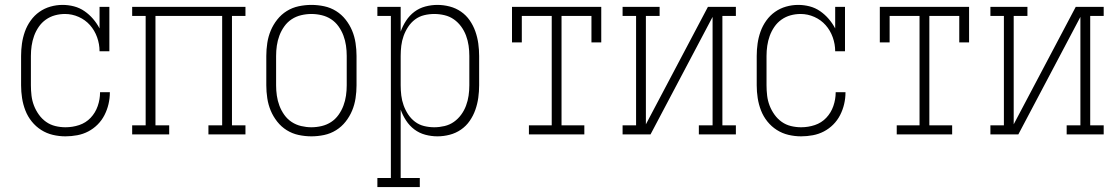

<svg xmlns="http://www.w3.org/2000/svg" viewBox="-20 -548 4540 783"><path d="M247 8Q221 8 195.5 2Q170 -4 148 -18Q126 -32 109.5 -52.5Q93 -73 83.5 -97.5Q74 -122 70 -148Q66 -174 66 -200V-320Q66 -345 69.5 -370Q73 -395 81.5 -419Q90 -443 105 -464Q120 -485 140.5 -499.5Q161 -514 185.5 -521Q210 -528 235 -528Q259 -528 282 -522Q305 -516 324.5 -502.5Q344 -489 359.5 -471Q375 -453 386 -432V-520H426V-339H386Q386 -368 376 -396Q366 -424 347 -445.5Q328 -467 301 -479Q274 -491 245 -491Q224 -491 204 -485.5Q184 -480 167 -468Q150 -456 138 -438.5Q126 -421 119 -401.5Q112 -382 109 -361.5Q106 -341 106 -320V-200Q106 -179 108.5 -158Q111 -137 118.5 -117.5Q126 -98 138.5 -80.5Q151 -63 168 -51Q185 -39 205.5 -34Q226 -29 247 -29Q276 -29 303 -38Q330 -47 349.5 -67.5Q369 -88 378.5 -115.5Q388 -143 388 -171V-172H428V-171Q428 -147 422.5 -123.5Q417 -100 406 -78.5Q395 -57 378 -40Q361 -23 340 -12Q319 -1 295 3.5Q271 8 247 8Z M519 0V-37H574V-483H519V-520H981V-483H926V-37H981V0H830V-37H886V-483H614V-37H670V0Z M1250 8Q1224 8 1198 2.5Q1172 -3 1149.5 -17Q1127 -31 1110.5 -52Q1094 -73 1084 -97Q1074 -121 1070 -147.5Q1066 -174 1066 -200V-320Q1066 -346 1070 -372.5Q1074 -399 1084 -423Q1094 -447 1110.5 -468Q1127 -489 1149.5 -503Q1172 -517 1198 -522.5Q1224 -528 1250 -528Q1276 -528 1302 -522.5Q1328 -517 1350.5 -503Q1373 -489 1389.5 -468Q1406 -447 1416 -423Q1426 -399 1430 -372.5Q1434 -346 1434 -320V-200Q1434 -174 1430 -147.5Q1426 -121 1416 -97Q1406 -73 1389.5 -52Q1373 -31 1350.5 -17Q1328 -3 1302 2.5Q1276 8 1250 8ZM1250 -29Q1271 -29 1292 -34Q1313 -39 1330.5 -50.5Q1348 -62 1360.5 -79.5Q1373 -97 1380.5 -117Q1388 -137 1391 -158Q1394 -179 1394 -200V-320Q1394 -341 1391 -362Q1388 -383 1380.5 -403Q1373 -423 1360.5 -440.5Q1348 -458 1330.5 -469.5Q1313 -481 1292 -486Q1271 -491 1250 -491Q1229 -491 1208 -486Q1187 -481 1169.5 -469.5Q1152 -458 1139.5 -440.5Q1127 -423 1119.5 -403Q1112 -383 1109 -362Q1106 -341 1106 -320V-200Q1106 -179 1109 -158Q1112 -137 1119.5 -117Q1127 -97 1139.5 -79.5Q1152 -62 1169.5 -50.5Q1187 -39 1208 -34Q1229 -29 1250 -29Z M1519 215V178H1574V-483H1519V-520H1614V-419Q1622 -442 1636 -463.5Q1650 -485 1670 -500Q1690 -515 1714.5 -521.5Q1739 -528 1764 -528Q1789 -528 1814 -521.5Q1839 -515 1860 -500.5Q1881 -486 1895.5 -465Q1910 -444 1918.5 -420Q1927 -396 1930.5 -370.5Q1934 -345 1934 -320V-200Q1934 -175 1930.5 -149.5Q1927 -124 1918.5 -100Q1910 -76 1895.5 -55Q1881 -34 1860 -19.5Q1839 -5 1814 1.5Q1789 8 1764 8Q1739 8 1714.5 1.5Q1690 -5 1670 -20Q1650 -35 1636 -56.5Q1622 -78 1614 -101V178H1692V215ZM1751 -29Q1772 -29 1793 -34Q1814 -39 1831 -51Q1848 -63 1860.5 -80Q1873 -97 1880.5 -117Q1888 -137 1891 -158Q1894 -179 1894 -200V-320Q1894 -341 1891 -362Q1888 -383 1880.5 -403Q1873 -423 1860.5 -440Q1848 -457 1831 -469Q1814 -481 1793 -486Q1772 -491 1751 -491Q1730 -491 1709.5 -486Q1689 -481 1672.5 -468.5Q1656 -456 1644.5 -438.5Q1633 -421 1626 -401.5Q1619 -382 1616.5 -361.5Q1614 -341 1614 -320V-200Q1614 -179 1616.5 -158.5Q1619 -138 1626 -118.5Q1633 -99 1644.5 -81.5Q1656 -64 1672.5 -51.5Q1689 -39 1709.5 -34Q1730 -29 1751 -29Z M2137 0V-37H2230V-483H2108V-375H2068V-520H2432V-375H2392V-483H2270V-37H2363V0Z M2519 0V-37H2574V-483H2519V-520H2670V-483H2614V-41L2867 -520H2981V-483H2926V-37H2981V0H2830V-37H2886V-479L2633 0Z M3247 8Q3221 8 3195.5 2Q3170 -4 3148 -18Q3126 -32 3109.5 -52.5Q3093 -73 3083.5 -97.5Q3074 -122 3070 -148Q3066 -174 3066 -200V-320Q3066 -345 3069.5 -370Q3073 -395 3081.5 -419Q3090 -443 3105 -464Q3120 -485 3140.5 -499.5Q3161 -514 3185.5 -521Q3210 -528 3235 -528Q3259 -528 3282 -522Q3305 -516 3324.5 -502.5Q3344 -489 3359.5 -471Q3375 -453 3386 -432V-520H3426V-339H3386Q3386 -368 3376 -396Q3366 -424 3347 -445.5Q3328 -467 3301 -479Q3274 -491 3245 -491Q3224 -491 3204 -485.5Q3184 -480 3167 -468Q3150 -456 3138 -438.5Q3126 -421 3119 -401.5Q3112 -382 3109 -361.5Q3106 -341 3106 -320V-200Q3106 -179 3108.5 -158Q3111 -137 3118.5 -117.5Q3126 -98 3138.5 -80.5Q3151 -63 3168 -51Q3185 -39 3205.5 -34Q3226 -29 3247 -29Q3276 -29 3303 -38Q3330 -47 3349.5 -67.5Q3369 -88 3378.5 -115.5Q3388 -143 3388 -171V-172H3428V-171Q3428 -147 3422.5 -123.5Q3417 -100 3406 -78.5Q3395 -57 3378 -40Q3361 -23 3340 -12Q3319 -1 3295 3.5Q3271 8 3247 8Z M3637 0V-37H3730V-483H3608V-375H3568V-520H3932V-375H3892V-483H3770V-37H3863V0Z M4019 0V-37H4074V-483H4019V-520H4170V-483H4114V-41L4367 -520H4481V-483H4426V-37H4481V0H4330V-37H4386V-479L4133 0Z"/></svg>

Font: Iosevka Curly Slab Extralight
Style: Regular
Weight: 200
Monospace: yes
Designer: Belleve Invis
Foundry: Belleve Invis
Version: Version 22.1.2; ttfautohint (v1.8.4)